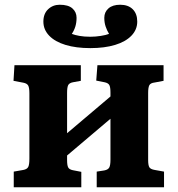

<svg xmlns="http://www.w3.org/2000/svg" viewBox="-20 -790 749 810"><path d="M38 0V-66L78 -73Q94 -76 99 -85.5Q104 -95 104 -121V-396Q104 -420 99 -429Q94 -438 79 -441L37 -449L41 -515H321V-449L288 -443Q272 -440 267.5 -430.5Q263 -421 263 -398V-228L446 -383V-400Q446 -423 441 -431.5Q436 -440 421 -443L386 -450L391 -515H670V-449L633 -442Q615 -440 610 -430.5Q605 -421 605 -398V-115Q605 -93 610 -84.5Q615 -76 633 -73L672 -66V0H388V-66L420 -71Q436 -74 441 -83.5Q446 -93 446 -116V-289L263 -134V-115Q263 -93 267.5 -84Q272 -75 287 -72L323 -65V0ZM361 -587Q301 -587 256.5 -600.5Q212 -614 187.5 -639.5Q163 -665 163 -699Q163 -732 183 -751Q203 -770 232 -770Q268 -770 285.5 -754.5Q303 -739 303 -715Q303 -695 298 -678.5Q293 -662 283 -647Q296 -642 315.5 -638.5Q335 -635 361 -635Q383 -635 405 -638.5Q427 -642 440 -647Q431 -662 425.5 -678.5Q420 -695 420 -715Q420 -739 437.5 -754.5Q455 -770 487 -770Q521 -770 540 -751Q559 -732 559 -699Q559 -665 534.5 -639.5Q510 -614 465.5 -600.5Q421 -587 361 -587Z"/></svg>

Font: Literata 18pt
Style: Bold
Weight: 700
Designer: Latin by Veronika Burian and Jose Scaglione. Greek by Irene Vlachou. Cyrillic by Vera Evstafieva.
Foundry: TypeTogether
Version: Version 3.103;gftools[0.9.29]